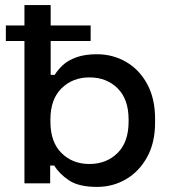

<svg xmlns="http://www.w3.org/2000/svg" viewBox="-20 -720 681 754"><path d="M361 14Q289 14 250.5 -12Q212 -38 193 -70H177V0H76V-700H179V-426H195Q207 -446 227 -464.5Q247 -483 280 -495Q313 -507 361 -507Q423 -507 475 -477Q527 -447 558 -390Q589 -333 589 -254V-239Q589 -159 557.5 -102.5Q526 -46 474.5 -16Q423 14 361 14ZM331 -76Q398 -76 441.5 -119Q485 -162 485 -242V-251Q485 -330 442 -373Q399 -416 331 -416Q265 -416 221.5 -373Q178 -330 178 -251V-242Q178 -162 221.5 -119Q265 -76 331 -76ZM3 -559V-620H336V-559Z"/></svg>

Font: Space Grotesk Medium
Style: Regular
Weight: 500
Designer: Florian Karsten
Foundry: Florian Karsten
Version: Version 2.000